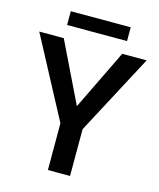

<svg xmlns="http://www.w3.org/2000/svg" viewBox="-126 -950 860 1038"><g transform="rotate(15 304.5 -430.5)"><path d="M3.4 0ZM304.2 -374 467.8 -710.9H604.5L366.2 -261.7V0H242.2V-261.7L3.4 -710.9H140.6ZM475.1 -784.2H139.6V-861.3H475.1Z"/></g></svg>

Font: Roboto Medium
Style: Regular
Weight: 500
Designer: Google
Version: Version 2.134; 2016; ttfautohint (v1.6)